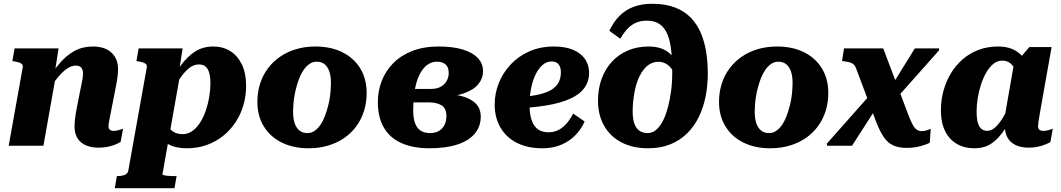

<svg xmlns="http://www.w3.org/2000/svg" viewBox="-20 -766 5575 1009"><path d="M25.6 0H208.2L277.8 -392.8L267 -378.2L287.8 -511.6H56.6L45 -445.2L56 -443.2Q72 -440.8 82.2 -437Q92.4 -433.2 96.9 -426.8Q101.4 -420.4 99 -409.6ZM565.8 -192.8 586.6 -298.6Q594 -334.6 597.2 -359.2Q600.4 -383.8 600.4 -402.8Q600.4 -457 565.9 -489.3Q531.4 -521.6 468.2 -521.6Q413.6 -521.6 371 -498.1Q328.4 -474.6 292.5 -432.2Q256.6 -389.8 222.6 -333.6L236.4 -288.8Q259.4 -329.8 283.9 -359.4Q308.4 -389 332.1 -405.2Q355.8 -421.4 377.6 -421.4Q398.8 -421.4 407.5 -410.1Q416.2 -398.8 416.2 -380Q416.2 -367.4 413.7 -351.8Q411.2 -336.2 406.2 -313.2L387.2 -218Q381.2 -189 377.9 -167.7Q374.6 -146.4 373.1 -131.1Q371.6 -115.8 371.6 -102.2Q371.6 -64.2 387.5 -39.2Q403.4 -14.2 431.9 -2.1Q460.4 10 497.6 10Q523 10 545 5.7Q567 1.4 584.8 -5.9Q602.6 -13.2 613.8 -20.2L626.8 -89.6Q624.2 -88.8 616.2 -86.2Q608.2 -83.6 598.6 -80.9Q589 -78.2 578.2 -78.2Q564.6 -78.2 557.5 -84Q550.4 -89.8 550.4 -102.8Q550.4 -111.4 552.5 -124Q554.6 -136.6 558.2 -153.9Q561.8 -171.2 565.8 -192.8Z M583.2 223 594.2 159.4H595.2Q618.4 159.4 634.7 153.5Q651 147.6 654.4 129.8L751 -409.6Q753.4 -420.4 748.9 -426.8Q744.4 -433.2 734.2 -437Q724 -440.8 708 -443.2L697 -445.2L708.6 -511.6H939.8L917.8 -371.4L930.6 -397.6L833.6 150.2Q833.6 152.6 839.3 154.3Q845 156 854.6 157.2Q864.2 158.4 875.3 158.9Q886.4 159.4 895.2 159.4H908L897 223ZM769.8 -135.2 849.6 -151Q852.2 -123.8 863.2 -103.6Q874.2 -83.4 893.5 -72.2Q912.8 -61 939.8 -61Q967.8 -61 990.9 -77.6Q1014 -94.2 1031.9 -122.3Q1049.8 -150.4 1061.6 -185.2Q1073.4 -220 1079.6 -256.8Q1085.8 -293.6 1085.8 -327.4Q1085.8 -362 1079.1 -384.3Q1072.4 -406.6 1059.3 -417Q1046.2 -427.4 1025 -427.4Q1000.6 -427.4 978.2 -411.3Q955.8 -395.2 933 -364.3Q910.2 -333.4 884.6 -288L862 -312.2Q896.4 -376 930.9 -423Q965.4 -470 1006.3 -495.8Q1047.2 -521.6 1100.8 -521.6Q1151.4 -521.6 1190.2 -497.4Q1229 -473.2 1251.2 -427Q1273.4 -380.8 1273.4 -315Q1273.4 -263 1259.4 -214.3Q1245.4 -165.6 1218.3 -124.3Q1191.2 -83 1152.9 -52.2Q1114.6 -21.4 1066.5 -4.1Q1018.4 13.2 961.4 13.2Q903.8 13.2 864.3 -8.3Q824.8 -29.8 802 -63.7Q779.2 -97.6 769.8 -135.2Z M1703.8 -207.8Q1709.4 -228.4 1712.7 -249.6Q1716 -270.8 1717.6 -291.1Q1719.2 -311.4 1719.2 -330Q1719.2 -365.6 1710.7 -390.5Q1702.2 -415.4 1685.6 -428.6Q1669 -441.8 1644 -441.8Q1623.4 -441.8 1606.6 -430.3Q1589.8 -418.8 1576.2 -399.4Q1562.6 -380 1552.6 -354.4Q1542.6 -328.8 1535.6 -300.6Q1530.4 -280 1526.9 -258.8Q1523.4 -237.6 1521.8 -217.3Q1520.2 -197 1520.2 -178.4Q1520.2 -142.8 1528.7 -117.9Q1537.2 -93 1554.1 -79.8Q1571 -66.6 1595.4 -66.6Q1616 -66.6 1632.8 -78.1Q1649.6 -89.6 1663.2 -109Q1676.8 -128.4 1686.8 -154Q1696.8 -179.6 1703.8 -207.8ZM1332.6 -230.8Q1332.6 -281.2 1346.7 -325.7Q1360.8 -370.2 1387.6 -406.1Q1414.4 -442 1452 -468Q1489.6 -494 1536.4 -507.8Q1583.2 -521.6 1637.8 -521.6Q1718 -521.6 1778.4 -491.9Q1838.8 -462.2 1872.8 -407.3Q1906.8 -352.4 1906.8 -276.8Q1906.8 -226.4 1892.7 -182.1Q1878.6 -137.8 1852.1 -101.9Q1825.6 -66 1788 -40.2Q1750.4 -14.4 1703.3 -0.6Q1656.2 13.2 1601.6 13.2Q1522.4 13.2 1461.8 -16.3Q1401.2 -45.8 1366.9 -101Q1332.6 -156.2 1332.6 -230.8Z M2240 -66.6Q2266.8 -66.6 2286 -77.5Q2305.2 -88.4 2315.6 -108.8Q2326 -129.2 2326 -156Q2326 -196 2301 -212Q2276 -228 2232 -228H2068L2082.6 -298.8H2247Q2275.6 -298.8 2295.9 -309.9Q2316.2 -321 2327.1 -340.2Q2338 -359.4 2338 -382Q2338 -413.2 2321.8 -427.5Q2305.6 -441.8 2275.8 -441.8Q2254.2 -441.8 2235.2 -431.3Q2216.2 -420.8 2200.8 -400.1Q2185.4 -379.4 2174.2 -348.7Q2163 -318 2157.2 -277.1Q2151.4 -236.2 2151.4 -185.8Q2151.4 -145.6 2161.1 -119Q2170.8 -92.4 2190.6 -79.5Q2210.4 -66.6 2240 -66.6ZM2285.8 -521.6Q2360 -521.6 2411.9 -505.8Q2463.8 -490 2491.1 -461.1Q2518.4 -432.2 2518.4 -391Q2518.4 -354.4 2493.8 -323.9Q2469.2 -293.4 2417 -275.2Q2364.8 -257 2281 -257L2321 -283L2316 -249L2289 -274Q2356.6 -274 2405.3 -261.2Q2454 -248.4 2480.2 -222Q2506.4 -195.6 2506.4 -153.4Q2506.4 -101.6 2475.4 -64.2Q2444.4 -26.8 2384.4 -6.8Q2324.4 13.2 2236.6 13.2Q2150.4 13.2 2089.7 -14Q2029 -41.2 1997.3 -95.4Q1965.6 -149.6 1965.6 -229.6Q1965.6 -287.2 1985.7 -339.8Q2005.8 -392.4 2045.9 -433.4Q2086 -474.4 2145.9 -498Q2205.8 -521.6 2285.8 -521.6Z M2830 13.2Q2752 13.2 2695.9 -15.5Q2639.8 -44.2 2609.7 -96.2Q2579.6 -148.2 2579.6 -217.6Q2579.6 -274.2 2601 -328.5Q2622.4 -382.8 2663 -426.5Q2703.6 -470.2 2761.3 -495.9Q2819 -521.6 2891.2 -521.6Q2951.4 -521.6 2992.5 -503.9Q3033.6 -486.2 3054.7 -455.2Q3075.8 -424.2 3075.8 -384.4Q3075.8 -337.8 3050.7 -303.5Q3025.6 -269.2 2975.1 -246.5Q2924.6 -223.8 2849.3 -211.5Q2774 -199.2 2673.6 -195.6L2683.4 -255Q2751.2 -257.2 2798 -266.4Q2844.8 -275.6 2873.3 -291.6Q2901.8 -307.6 2914.7 -331.3Q2927.6 -355 2927.6 -386.8Q2927.6 -404 2922.2 -416.6Q2916.8 -429.2 2906.1 -436.1Q2895.4 -443 2878.4 -443Q2854.4 -443 2833.7 -426.5Q2813 -410 2797.2 -379.8Q2781.4 -349.6 2772.2 -307.4Q2763 -265.2 2763 -212.8Q2763 -165 2774.2 -133.4Q2785.4 -101.8 2807.4 -86.3Q2829.4 -70.8 2862 -70.8Q2892.4 -70.8 2916.3 -83.7Q2940.2 -96.6 2959 -118.8Q2977.8 -141 2992 -169.2L3052.4 -127.6Q3035.2 -88.4 3004.5 -56.3Q2973.8 -24.2 2930 -5.5Q2886.2 13.2 2830 13.2Z M3379.4 -657.4Q3343.4 -657.4 3317.3 -644.3Q3291.2 -631.2 3272.7 -609.7Q3254.2 -588.2 3239.6 -562.4L3182.2 -604Q3204.2 -651.6 3236.3 -683.3Q3268.4 -715 3311.1 -730.6Q3353.8 -746.2 3406.6 -746.2Q3477.2 -746.2 3528 -726.4Q3578.8 -706.6 3612.1 -671.1Q3645.4 -635.6 3664.5 -589.2Q3683.6 -542.8 3691.6 -489.3Q3699.6 -435.8 3699.6 -380Q3699.6 -316.6 3687.9 -258.1Q3676.2 -199.6 3651.8 -150.1Q3627.4 -100.6 3589.9 -64Q3552.4 -27.4 3501.7 -7.1Q3451 13.2 3385.6 13.2Q3304.8 13.2 3245.7 -17.9Q3186.6 -49 3154.6 -105.4Q3122.6 -161.8 3122.6 -237.2Q3122.6 -299.2 3141.5 -351.3Q3160.4 -403.4 3195.3 -441.4Q3230.2 -479.4 3279.2 -500.5Q3328.2 -521.6 3388.8 -521.6Q3424.8 -521.6 3452.4 -512.3Q3480 -503 3499.9 -485Q3519.8 -467 3531.9 -441.3Q3544 -415.6 3548.6 -382.4L3544 -320.2Q3534.2 -363.2 3518.9 -389.7Q3503.6 -416.2 3483.9 -428.7Q3464.2 -441.2 3440.4 -441.2Q3417.2 -441.2 3398.1 -430.9Q3379 -420.6 3364 -402Q3349 -383.4 3337 -357.6Q3329.4 -340.2 3323.5 -319.8Q3317.6 -299.4 3313.5 -276.7Q3309.4 -254 3307.1 -229.4Q3304.8 -204.8 3304.8 -178.4Q3304.8 -141 3314 -115.8Q3323.2 -90.6 3340.8 -78.6Q3358.4 -66.6 3382.8 -66.6Q3405.4 -66.6 3423.8 -80.4Q3442.2 -94.2 3457 -118.9Q3471.8 -143.6 3482.3 -175.8Q3492.8 -208 3499.6 -244.2Q3503.8 -265.4 3506.7 -287.1Q3509.6 -308.8 3511.2 -333.9Q3512.8 -359 3512.8 -388.2Q3512.8 -452 3507.2 -502.1Q3501.6 -552.2 3487 -586.6Q3472.4 -621 3446.5 -639.2Q3420.6 -657.4 3379.4 -657.4Z M4129.8 -207.8Q4135.4 -228.4 4138.7 -249.6Q4142 -270.8 4143.6 -291.1Q4145.2 -311.4 4145.2 -330Q4145.2 -365.6 4136.7 -390.5Q4128.2 -415.4 4111.6 -428.6Q4095 -441.8 4070 -441.8Q4049.4 -441.8 4032.6 -430.3Q4015.8 -418.8 4002.2 -399.4Q3988.6 -380 3978.6 -354.4Q3968.6 -328.8 3961.6 -300.6Q3956.4 -280 3952.9 -258.8Q3949.4 -237.6 3947.8 -217.3Q3946.2 -197 3946.2 -178.4Q3946.2 -142.8 3954.7 -117.9Q3963.2 -93 3980.1 -79.8Q3997 -66.6 4021.4 -66.6Q4042 -66.6 4058.8 -78.1Q4075.6 -89.6 4089.2 -109Q4102.8 -128.4 4112.8 -154Q4122.8 -179.6 4129.8 -207.8ZM3758.6 -230.8Q3758.6 -281.2 3772.7 -325.7Q3786.8 -370.2 3813.6 -406.1Q3840.4 -442 3878 -468Q3915.6 -494 3962.4 -507.8Q4009.2 -521.6 4063.8 -521.6Q4144 -521.6 4204.4 -491.9Q4264.8 -462.2 4298.8 -407.3Q4332.8 -352.4 4332.8 -276.8Q4332.8 -226.4 4318.7 -182.1Q4304.6 -137.8 4278.1 -101.9Q4251.6 -66 4214 -40.2Q4176.4 -14.4 4129.3 -0.6Q4082.2 13.2 4027.6 13.2Q3948.4 13.2 3887.8 -16.3Q3827.2 -45.8 3792.9 -101Q3758.6 -156.2 3758.6 -230.8Z M4689 -247.2 4649.2 -288.2 4787.6 -511.6H4915V-501.6ZM4325.8 0V-11.8L4554.4 -269.8L4602.4 -225.2L4457.4 0ZM4744.6 11.2Q4705.6 11.2 4676.9 -0.7Q4648.2 -12.6 4626.8 -42.2Q4605.4 -71.8 4585 -124.2L4478.6 -407.6Q4474 -420 4467.2 -426.6Q4460.4 -433.2 4449.3 -437.1Q4438.2 -441 4419.4 -443.2L4405 -445.2L4415.6 -511.6H4621.6L4755.2 -158Q4768 -125.2 4778.1 -107.7Q4788.2 -90.2 4799.2 -83.6Q4810.2 -77 4825.4 -77Q4840.2 -77 4853.9 -82.4Q4867.6 -87.8 4871.2 -89L4866.2 -16Q4848.4 -6.2 4815.5 2.5Q4782.6 11.2 4744.6 11.2Z M5407.2 -313.4 5327.8 -334.2Q5326.2 -368.8 5316.5 -394.1Q5306.8 -419.4 5289.6 -433.4Q5272.4 -447.4 5247 -447.4Q5221.4 -447.4 5200.5 -430.5Q5179.6 -413.6 5163.2 -385.2Q5146.8 -356.8 5135.4 -321.8Q5124 -286.8 5118.1 -250.1Q5112.2 -213.4 5112.2 -180.8Q5112.2 -144.8 5118.4 -122.4Q5124.6 -100 5137 -89.3Q5149.4 -78.6 5167.2 -78.6Q5188.8 -78.6 5208.1 -94.9Q5227.4 -111.2 5248 -143.6Q5268.6 -176 5291.2 -222.8L5321.2 -193.6Q5288.6 -128.4 5257.5 -82.3Q5226.4 -36.2 5189.7 -11.5Q5153 13.2 5101 13.2Q5046.8 13.2 5007.1 -10.5Q4967.4 -34.2 4946 -78.7Q4924.6 -123.2 4924.6 -186Q4924.6 -239 4938 -288.4Q4951.4 -337.8 4976.9 -380.2Q5002.4 -422.6 5039.2 -454.5Q5076 -486.4 5122.8 -504Q5169.6 -521.6 5225 -521.6Q5287 -521.6 5326.4 -493.5Q5365.8 -465.4 5385.7 -418.6Q5405.6 -371.8 5407.2 -313.4ZM5506.4 -518.8 5448.6 -193.4Q5445 -171.8 5441.9 -154.5Q5438.8 -137.2 5437 -124.1Q5435.2 -111 5435.2 -102.8Q5435.2 -89.8 5442.6 -84Q5450 -78.2 5462.4 -78.2Q5480 -78.2 5493.9 -83.3Q5507.8 -88.4 5512.8 -89.6L5499.8 -19Q5489.2 -13.2 5471.9 -6.2Q5454.6 0.8 5432.7 5.4Q5410.8 10 5385.4 10Q5347.6 10 5319.3 -2.7Q5291 -15.4 5275.8 -40.8Q5260.6 -66.2 5260.6 -104.6Q5260.6 -112 5261.4 -120.1Q5262.2 -128.2 5264.2 -141.2L5252.6 -110.8L5310 -438.8L5318.4 -435.4L5389.4 -518.8Z"/></svg>

Font: Roboto Serif 20pt
Style: Italic
Weight: 400
Italic angle: -10°
Designer: Greg Gazdowicz
Foundry: Commercial Type
Version: Version 1.008